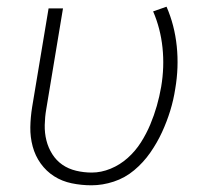

<svg xmlns="http://www.w3.org/2000/svg" viewBox="-20 -545 640 573"><path d="M253 8Q223 8 194 2Q165 -4 141.5 -19Q118 -34 101.5 -57Q85 -80 77.5 -108Q70 -136 70.5 -165.5Q71 -195 76 -226L125 -520H168L118 -219Q114 -196 113.5 -172Q113 -148 118.5 -126Q124 -104 136 -85Q148 -66 166 -53.5Q184 -41 207 -35.5Q230 -30 254 -30Q282 -30 310 -41.5Q338 -53 361 -73.5Q384 -94 400.5 -120Q417 -146 428.5 -173.5Q440 -201 448 -229Q456 -257 461 -286Q471 -345 465 -402.5Q459 -460 437 -511L477 -525Q501 -470 507.5 -407Q514 -344 503 -280Q498 -247 488 -214.5Q478 -182 463.5 -150.5Q449 -119 428.5 -89.5Q408 -60 380.5 -37Q353 -14 319.5 -3Q286 8 253 8Z"/></svg>

Font: Iosevka XLt Ex Obl
Style: Regular
Weight: 200
Width: 7
Italic angle: -9°
Monospace: yes
Designer: Belleve Invis
Foundry: Belleve Invis
Version: Version 32.5.0; ttfautohint (v1.8.4)